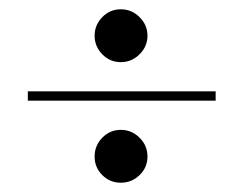

<svg xmlns="http://www.w3.org/2000/svg" viewBox="-20 -439 525 414"><path d="M240.5 -45Q217 -45 200.5 -61.5Q184 -78 184 -101.5Q184 -125 200.5 -142Q217 -159 240.5 -159Q264 -159 281 -142Q298 -125 298 -101.5Q298 -78 281 -61.5Q264 -45 240.5 -45ZM200.5 -322Q184 -339 184 -362Q184 -385 200.5 -402Q217 -419 240.5 -419Q264 -419 281 -402Q298 -385 298 -362Q298 -339 281 -322Q264 -305 240.5 -305Q217 -305 200.5 -322ZM445 -242V-222H40V-242Z"/></svg>

Font: Rozha One
Style: Regular
Weight: 400
Designer: Tim Donaldson, Indian Type Foundry
Foundry: Indian Type Foundry
Version: Version 1.301;PS 1.0;hotconv 1.0.78;makeotf.lib2.5.61930; tt